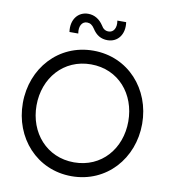

<svg xmlns="http://www.w3.org/2000/svg" viewBox="-102 -1062 1035 1160"><g transform="rotate(10 415.0 -482.0)"><path d="M486 -837C550 -837 590 -891 579 -964H525C533 -921 515 -890 484 -890C464 -890 450 -899 438 -920C416 -953 385 -974 345 -974C283 -974 241 -921 252 -846H306C298 -890 316 -921 347 -921C366 -921 380 -912 393 -892C417 -854 447 -837 486 -837ZM415 10C629 10 781 -162 781 -375C781 -588 629 -760 415 -760C201 -760 49 -588 49 -375C49 -162 201 10 415 10ZM415 -75C247 -75 133 -208 133 -375C133 -543 247 -676 415 -676C584 -676 696 -543 696 -375C696 -208 584 -75 415 -75Z"/></g></svg>

Font: Oakes
Style: Regular
Weight: 400
Designer: Samuel Oakes
Foundry: Samuel Oakes
Version: Version 1.003;PS 001.003;hotconv 1.0.88;makeotf.lib2.5.64775